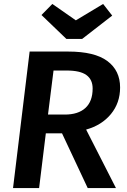

<svg xmlns="http://www.w3.org/2000/svg" viewBox="-20 -952 645 972"><path d="M588 -509Q588 -431 541.5 -374.5Q495 -318 416 -296L567 0H424L294 -277H212L178 0H46L130 -691H325Q459 -691 523.5 -643Q588 -595 588 -509ZM308 -372Q376 -372 412.5 -405.5Q449 -439 449 -504Q449 -549 417.5 -572Q386 -595 317 -595H251L223 -372ZM502 -932 548 -873 396 -755H316L190 -876L245 -932L364 -849Z"/></svg>

Font: Xgbmvzvtohvqztyvzapvmeyoton
Style: Regular
Weight: 500
Italic angle: -8°
Designer: Carrois Corporate & Edenspiekermann
Foundry: Carrois Corporate GbR & Edenspiekermann AG
Version: Version 2.001